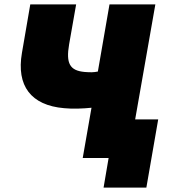

<svg xmlns="http://www.w3.org/2000/svg" viewBox="-20 -720 777 875"><path d="M272 -227C312 -223 358 -225 397 -229L357 0H475L452 135H647L701 -176H596L688 -700H479L426 -394C407 -390 392 -390 366 -392C298 -398 280 -431 295 -518L327 -700H118L80 -479C54 -329 121 -240 272 -227Z"/></svg>

Font: Fixel Display Black
Style: Italic
Weight: 900
Italic angle: -10°
Designer: AlfaBravo + MacPaw
Foundry: Kyrylo Tkachov, Marchela Mozhyna, Serhii Makarenko, Maria Weinstein, Zakhar Kryvoshyya
Version: Version 1.210;Glyphs 3.2 (3217)